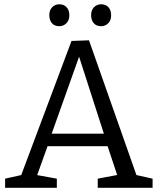

<svg xmlns="http://www.w3.org/2000/svg" viewBox="-20 -891 749 911"><path d="M633 -44.3 610 -64.3 704 -43.3V0H443.7V-43.3L548.3 -63L539.7 -49.3L486.7 -209L501.7 -197.3H196.3L210 -209.3L153 -50.7L148.3 -61.7L249.7 -43.3V0H4.3V-43.3L95.7 -63.7L75.3 -46L319.3 -696.7L402.3 -699.7ZM220.7 -244 212.7 -256.7H486.3L477.3 -243L346.3 -649.7L365 -649.3ZM459.7 -766.7Q437.7 -766.7 425.2 -780.5Q412.7 -794.3 412.3 -818.3Q412 -842.7 426 -856.7Q440 -870.7 459.7 -870.7Q481.7 -870.7 494.5 -856.7Q507.3 -842.7 507.3 -818.3Q507.3 -794.3 493.3 -780.5Q479.3 -766.7 459.7 -766.7ZM261 -766.7Q239.3 -766.7 226.8 -780.5Q214.3 -794.3 214 -818.3Q213.7 -842.7 227.5 -856.7Q241.3 -870.7 261 -870.7Q283 -870.7 296 -856.7Q309 -842.7 309 -818.3Q309 -794.3 294.8 -780.5Q280.7 -766.7 261 -766.7Z"/></svg>

Font: Bitter Thin
Style: Regular
Weight: 100
Designer: Sol Matas, and Bitter project Authors
Foundry: Sol Matas
Version: Version 2.002